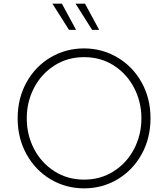

<svg xmlns="http://www.w3.org/2000/svg" viewBox="-20 -1023 924 1055"><path d="M77 -373Q77 -483 126 -571Q175 -659 258.5 -708Q342 -757 442 -757Q541 -757 625 -707.5Q709 -658 758 -570.5Q807 -483 807 -373Q807 -263 758 -175Q709 -87 625.5 -37.5Q542 12 442 12Q342 12 258.5 -37.5Q175 -87 126 -175Q77 -263 77 -373ZM442 -36Q533 -36 605 -82Q677 -128 717 -205Q757 -282 757 -373Q757 -463 717 -540Q677 -617 605.5 -663Q534 -709 442 -709Q351 -709 279 -663Q207 -617 167 -540Q127 -463 127 -373Q127 -282 167 -205Q207 -128 279 -82Q351 -36 442 -36ZM395 -1003H447L525 -859H486ZM320 -1003 398 -859H359L268 -1003Z"/></svg>

Font: Eudoxus Sans ExtraLight
Style: Regular
Weight: 200
Designer: Stijn de Vries
Foundry: tokotype
Version: Version 2.005